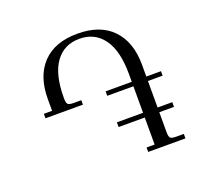

<svg xmlns="http://www.w3.org/2000/svg" viewBox="-122 -859 1087 1007"><g transform="rotate(-20 422.0 -355.0)"><path d="M95.2 -350.1V-375H141.1V-440.9Q141.1 -567.9 209 -638.9Q276.9 -710 403.8 -710Q530.8 -710 598.9 -638.7Q667 -567.4 667 -440.9V-375H749V-350.1H667V-202.1H749V-175.8H667V-64.9Q667 -40 674.1 -32.5Q681.2 -24.9 706.1 -24.9H749V0H541V-24.9H585.9V-175.8H439.9V-202.1H585.9V-350.1H439.9V-375H585.9V-418.9Q585.9 -548.3 537.8 -614.7Q489.7 -681.2 403.8 -681.2Q317.9 -681.2 270 -614.7Q222.2 -548.3 222.2 -418.9V-415Q222.2 -390.1 229.2 -382.6Q236.3 -375 261.2 -375H304.2V-350.1Z"/></g></svg>

Font: Dihjauti S
Style: Regular
Weight: 400
Designer: T. Christopher White
Version: Version 3.0.0